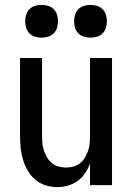

<svg xmlns="http://www.w3.org/2000/svg" viewBox="-20 -757 540 785"><path d="M214 8Q190 8 166 0.5Q142 -7 124 -22.5Q106 -38 93.5 -59.5Q81 -81 74 -104Q67 -127 64.5 -151.5Q62 -176 62 -200V-520H152V-200Q152 -185 153.5 -169.5Q155 -154 160 -140Q165 -126 173 -112.5Q181 -99 193 -89.5Q205 -80 220 -76Q235 -72 250 -72Q265 -72 280 -76Q295 -80 307 -89.5Q319 -99 327 -112.5Q335 -126 340 -140Q345 -154 346.5 -169.5Q348 -185 348 -200V-520H438V0H348V-88Q340 -67 327.5 -48.5Q315 -30 297 -17Q279 -4 257.5 2Q236 8 214 8ZM350 -603Q336 -603 323 -607Q310 -611 300.5 -620.5Q291 -630 287 -643Q283 -656 283 -670Q283 -684 287 -697Q291 -710 300.5 -719.5Q310 -729 323 -733Q336 -737 350 -737Q364 -737 377 -733Q390 -729 399.5 -719.5Q409 -710 413 -697Q417 -684 417 -670Q417 -656 413 -643Q409 -630 399.5 -620.5Q390 -611 377 -607Q364 -603 350 -603ZM150 -603Q136 -603 123 -607Q110 -611 100.5 -620.5Q91 -630 87 -643Q83 -656 83 -670Q83 -684 87 -697Q91 -710 100.5 -719.5Q110 -729 123 -733Q136 -737 150 -737Q164 -737 177 -733Q190 -729 199.5 -719.5Q209 -710 213 -697Q217 -684 217 -670Q217 -656 213 -643Q209 -630 199.5 -620.5Q190 -611 177 -607Q164 -603 150 -603Z"/></svg>

Font: Iosevka Term Medium
Style: Regular
Weight: 500
Monospace: yes
Designer: Belleve Invis
Foundry: Belleve Invis
Version: Version 26.3.1